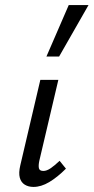

<svg xmlns="http://www.w3.org/2000/svg" viewBox="-20 -731 369 757"><path d="M112 6Q92 6 77.5 -3Q63 -12 58 -30.5Q53 -49 60 -79L139 -416H210L135 -97Q131 -78 133.5 -67.5Q136 -57 151 -57Q164 -57 179.5 -67.5Q195 -78 215 -97L240 -66Q206 -32 174 -13Q142 6 112 6ZM163 -508 251 -711H329L213 -508Z"/></svg>

Font: Ysabeau Infant Medium
Style: Italic
Weight: 500
Italic angle: -12°
Designer: Christian Thalmann (Catharsis Fonts)
Version: Version 2.001;gftools[0.9.30]; featfreeze: ss01,ss02,lnum